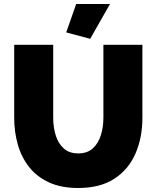

<svg xmlns="http://www.w3.org/2000/svg" viewBox="-20 -934 783 960"><path d="M371 6Q286 6 225 -22Q164 -50 125.5 -99Q87 -148 69 -211.5Q51 -275 51 -345V-710H246V-345Q246 -298 258.5 -257.5Q271 -217 298.5 -192Q326 -167 371 -167Q417 -167 444.5 -192.5Q472 -218 484.5 -258.5Q497 -299 497 -345V-710H692V-345Q692 -246 657.5 -166.5Q623 -87 552 -40.5Q481 6 371 6ZM431 -740 311 -772 361 -914H530Z"/></svg>

Font: Raleway Black
Style: Regular
Weight: 900
Designer: Matt McInerney, Pablo Impallari, Rodrigo Fuenzalida
Foundry: Matt McInerney, Pablo Impallari, Rodrigo Fuenzalida
Version: Version 4.026